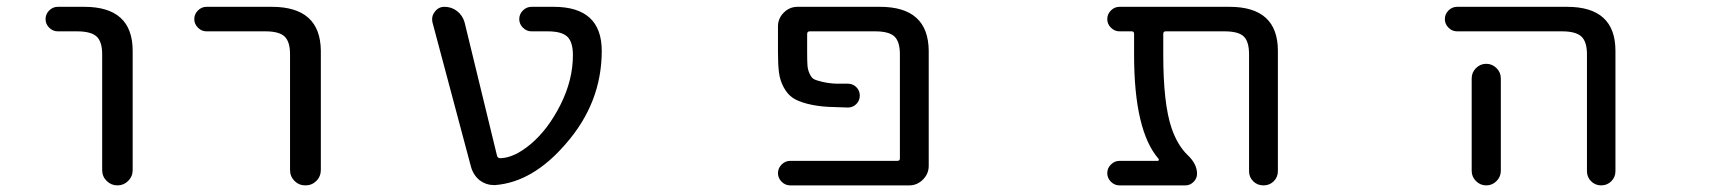

<svg xmlns="http://www.w3.org/2000/svg" viewBox="-20 -567 5040 566"><path d="M150.4 -474.6Q135.7 -474.6 125 -485.4Q114.3 -496.1 114.3 -510.7Q114.3 -525.4 125 -536.1Q135.7 -546.9 150.4 -546.9H228.5Q371.1 -546.9 371.1 -417V-65.4Q371.1 -46.9 357.9 -33.7Q344.7 -20.5 326.2 -20.5Q307.6 -20.5 294.4 -33.7Q281.2 -46.9 281.2 -65.4V-407.2Q281.2 -444.3 264.6 -459.5Q248 -474.6 207 -474.6Z M588.9 -474.6Q574.2 -474.6 563.5 -485.4Q552.7 -496.1 552.7 -510.7Q552.7 -525.4 563.5 -536.1Q574.2 -546.9 588.9 -546.9H781.2Q924.8 -546.9 925.8 -417V-66.4Q925.8 -46.9 912.6 -33.7Q899.4 -20.5 880.4 -20.5Q861.3 -20.5 848.1 -33.7Q835 -46.9 835 -66.4V-407.2Q835 -444.3 818.8 -459.5Q802.7 -474.6 762.7 -474.6Z M1544.9 -142.6Q1595.7 -185.5 1632.3 -258.3Q1668.9 -331.1 1668.9 -404.3Q1668.9 -443.4 1652.3 -459Q1635.7 -474.6 1594.7 -474.6H1546.9Q1532.2 -474.6 1521.5 -485.4Q1510.7 -496.1 1510.7 -510.7Q1510.7 -525.4 1521.5 -536.1Q1532.2 -546.9 1546.9 -546.9H1612.3Q1753.9 -546.9 1753.9 -417Q1753.9 -263.7 1647.5 -142.6Q1550.8 -30.3 1440.4 -21.5Q1437.5 -21.5 1434.6 -21.5Q1413.1 -21.5 1394.5 -35.2Q1375 -50.8 1368.2 -76.2L1254.9 -501Q1253.9 -505.9 1253.9 -510.7Q1253.9 -522.5 1261.7 -532.2Q1272.5 -546.9 1290 -546.9Q1311.5 -546.9 1327.6 -534.2Q1343.8 -521.5 1349.6 -501L1445.3 -107.4Q1447.3 -100.6 1455.1 -100.6Q1496.1 -101.6 1544.9 -142.6Z M2574.2 -546.9Q2716.8 -546.9 2717.8 -417V-78.1Q2717.8 -54.7 2700.7 -37.6Q2683.6 -20.5 2660.2 -20.5H2309.6Q2294.9 -20.5 2284.2 -31.2Q2273.4 -42 2273.4 -56.6Q2273.4 -71.3 2284.2 -82Q2294.9 -92.8 2309.6 -92.8H2625Q2632.8 -92.8 2632.8 -99.6V-407.2Q2632.8 -444.3 2616.7 -459.5Q2600.6 -474.6 2559.6 -474.6H2367.2Q2359.4 -474.6 2359.4 -466.8V-412.1Q2359.4 -385.7 2360.4 -373.5Q2361.3 -361.3 2366.7 -349.6Q2372.1 -337.9 2378.9 -334Q2385.7 -330.1 2404.3 -325.7Q2422.9 -321.3 2445.3 -320.3Q2458 -320.3 2479.5 -320.3Q2494.1 -320.3 2504.4 -310.1Q2514.6 -299.8 2514.6 -285.2Q2514.6 -270.5 2504.4 -260.3Q2494.1 -250 2479.5 -250Q2445.3 -251 2421.9 -252Q2387.7 -253.9 2359.4 -261.2Q2331.1 -268.6 2315.9 -279.3Q2300.8 -290 2290 -310.1Q2279.3 -330.1 2276.4 -353Q2273.4 -376 2273.4 -412.1V-489.3Q2273.4 -512.7 2290.5 -529.8Q2307.6 -546.9 2331.1 -546.9Z M3747.1 -62.5Q3747.1 -44.9 3734.9 -32.7Q3722.7 -20.5 3704.6 -20.5Q3686.5 -20.5 3674.3 -32.7Q3662.1 -44.9 3662.1 -62.5V-407.2Q3662.1 -444.3 3646.5 -459.5Q3630.9 -474.6 3589.8 -474.6H3416Q3409.2 -474.6 3409.2 -466.8V-405.3Q3409.2 -261.7 3433.6 -189.5Q3451.2 -138.7 3480.5 -110.4Q3508.8 -84 3508.8 -54.7Q3508.8 -41 3498.5 -30.8Q3488.3 -20.5 3474.6 -20.5H3280.3Q3265.6 -20.5 3254.9 -31.2Q3244.1 -42 3244.1 -56.6Q3244.1 -71.3 3254.9 -82Q3265.6 -92.8 3280.3 -92.8H3392.6Q3395.5 -92.8 3396 -94.7Q3396.5 -96.7 3395.5 -98.6Q3323.2 -181.6 3323.2 -405.3V-466.8Q3323.2 -474.6 3316.4 -474.6H3280.3Q3265.6 -474.6 3254.9 -485.4Q3244.1 -496.1 3244.1 -510.7Q3244.1 -525.4 3254.9 -536.1Q3265.6 -546.9 3280.3 -546.9H3604.5Q3747.1 -546.9 3747.1 -417Z M4275.4 -474.6Q4260.7 -474.6 4250 -485.4Q4239.3 -496.1 4239.3 -510.7Q4239.3 -525.4 4250 -536.1Q4260.7 -546.9 4275.4 -546.9H4599.6Q4742.2 -546.9 4742.2 -417V-62.5Q4742.2 -44.9 4730 -32.7Q4717.8 -20.5 4700.2 -20.5Q4682.6 -20.5 4670.4 -32.7Q4658.2 -44.9 4658.2 -62.5V-407.2Q4658.2 -444.3 4641.6 -459.5Q4625 -474.6 4585 -474.6ZM4404.3 -335.9V-99.6V-63.5Q4404.3 -45.9 4391.6 -33.2Q4378.9 -20.5 4361.3 -20.5Q4343.8 -20.5 4331.1 -33.2Q4318.4 -45.9 4318.4 -63.5V-99.6V-335.9Q4318.4 -353.5 4331.1 -366.2Q4343.8 -378.9 4361.3 -378.9Q4378.9 -378.9 4391.6 -366.2Q4404.3 -353.5 4404.3 -335.9Z"/></svg>

Font: Rounded Mgen+ 1mn regular
Style: Regular
Weight: 400
Designer: [Source Han Sans]
Ryoko NISHIZUKA  (kana & ideographs); Paul D. Hunt (Latin, Greek & Cyrillic); Wenlong ZHANG  (bopomofo
Version: Version 1.059.20150602